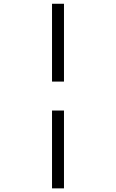

<svg xmlns="http://www.w3.org/2000/svg" viewBox="-20 -865 626 1036"><path d="M260.7 151.4H325.2V-268.6H260.7ZM260.7 -424.8H325.2V-844.7H260.7Z"/></svg>

Font: Cascadia Mono Light
Style: Regular
Weight: 300
Monospace: yes
Designer: Aaron Bell
Foundry: Saja Typeworks
Version: Version 2404.023